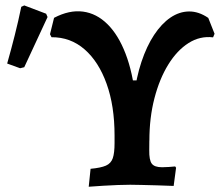

<svg xmlns="http://www.w3.org/2000/svg" viewBox="-20 -688 819 715"><path d="M536.3 -164.3 478.7 -327.9Q487.3 -399.4 506.8 -457.8Q526.3 -516.2 553.9 -558Q581.6 -599.9 614.6 -622.4Q647.7 -644.9 683.8 -645.3Q720 -645.7 755.6 -621.3L779 -562.2L773.5 -548.9Q724.7 -554.7 682 -527.6Q639.2 -500.4 606.6 -447.5Q573.9 -394.5 555.1 -322Q536.3 -249.5 536.3 -164.3ZM310.4 7.4 317.3 -59.4Q355.4 -62.9 374.4 -71.2Q393.3 -79.5 400 -98.9Q406.6 -118.2 406.6 -155.1V-388.7H538L535.8 -128.7Q535.2 -91.9 545.2 -78.6Q555.2 -65.2 583.5 -65.2Q594.8 -65.2 609.1 -66.2Q623.4 -67.2 632.4 -68.2L635.7 -63.3L626.7 4.4Q596.6 2.9 564.7 2.2Q532.9 1.5 506.5 0.7Q480.1 0 465 0Q444.7 0 418.7 1Q392.8 2 364.6 3.7Q336.5 5.5 310.4 7.4ZM406.6 -183.7Q406.6 -293.6 377 -376Q347.5 -458.4 294.9 -504.2Q242.4 -549.9 171.8 -549.4L166.2 -560.6L181.3 -621.6Q238.4 -651.5 289 -644.8Q339.7 -638.1 380.2 -598Q420.8 -557.9 447.6 -488Q474.5 -418.2 484.5 -322.1ZM54.9 -433.9 6.7 -451.4Q21.7 -504.2 34.9 -556.6Q48.2 -609 59.2 -662.6L70.4 -667.8L151.8 -636.9L157.1 -624.6L70.3 -437.7Z"/></svg>

Font: Alegreya
Style: Regular
Weight: 400
Designer: Juan Pablo del Peral
Foundry: Huerta Tipografica
Version: Version 2.009